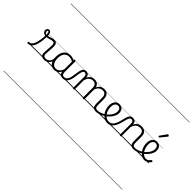

<svg xmlns="http://www.w3.org/2000/svg" viewBox="-315 -2587 4664 4664"><g transform="rotate(45 2017.0 -255.0)"><path d="M-55 17Q-67 17 -73.5 9.5Q-80 2 -80.5 -7Q-81 -16 -75 -23.5Q-69 -31 -57 -31Q-31 -31 -7.5 -43.5Q16 -56 35.5 -84.5Q55 -113 70.5 -159Q86 -205 97 -272.5Q108 -340 113 -431L157 -429Q152 -301 134.5 -215Q117 -129 88.5 -78Q60 -27 23.5 -5Q-13 17 -55 17ZM504 17Q479 17 456 11Q433 5 415 -8.5Q397 -22 387 -43.5Q377 -65 377 -95Q377 -123 379.5 -158Q382 -193 384.5 -231.5Q387 -270 389.5 -306.5Q392 -343 392 -374Q392 -419 376.5 -436.5Q361 -454 330 -454Q307 -454 286 -448Q265 -442 242.5 -434.5Q220 -427 193 -421.5Q166 -416 130 -416Q95 -416 68.5 -428.5Q42 -441 27.5 -463.5Q13 -486 13 -517Q13 -547 30 -568.5Q47 -590 78 -590Q108 -590 126 -570Q144 -550 151 -520.5Q158 -491 158 -462Q180 -462 201.5 -468.5Q223 -475 244.5 -483.5Q266 -492 289.5 -498Q313 -504 339 -504Q375 -504 398 -491Q421 -478 432.5 -449.5Q444 -421 444 -376Q444 -345 441.5 -308.5Q439 -272 436.5 -235Q434 -198 431.5 -165Q429 -132 429 -108Q429 -68 450 -49.5Q471 -31 510 -31Q521 -31 526 -23.5Q531 -16 530.5 -7Q530 2 523.5 9.5Q517 17 504 17ZM115 -459Q115 -479 111.5 -500Q108 -521 100 -535.5Q92 -550 79 -550Q66 -550 60.5 -541.5Q55 -533 55 -518Q55 -494 70 -476.5Q85 -459 115 -459ZM0 895H568V905H0ZM0 -20H568V0H0ZM0 -505H568V-500H0ZM0 -1415H568V-1405H0Z M503 17Q492 17 486.5 9.5Q481 2 481.5 -7Q482 -16 489 -23.5Q496 -31 509 -31Q542 -31 568.5 -43Q595 -55 614 -76Q633 -97 643.5 -125Q654 -153 655 -186Q656 -198 665 -201.5Q674 -205 682.5 -201.5Q691 -198 690 -186Q689 -142 674.5 -104.5Q660 -67 635.5 -40Q611 -13 577 2Q543 17 503 17ZM568 895V905ZM568 -20V0ZM568 -505V-500ZM568 -1415V-1405Z M845 17Q790 17 746 -12Q702 -41 677 -98Q652 -155 652 -238Q652 -288 661.5 -331Q671 -374 690 -408.5Q709 -443 736.5 -467.5Q764 -492 800.5 -505.5Q837 -519 882 -519Q920 -519 956.5 -506.5Q993 -494 1029 -470V-419Q989 -449 954 -459.5Q919 -470 883 -470Q851 -470 823.5 -460.5Q796 -451 774.5 -432Q753 -413 738.5 -385.5Q724 -358 716 -322Q708 -286 708 -242Q708 -180 724.5 -133Q741 -86 773.5 -59.5Q806 -33 855 -33Q889 -33 921 -49Q953 -65 979.5 -101.5Q1006 -138 1023 -202L1041 -159Q1020 -85 986.5 -47Q953 -9 915.5 4Q878 17 845 17ZM1141 17Q1107 17 1083 7Q1059 -3 1044 -22Q1029 -41 1021.5 -69Q1014 -97 1014 -132V-495Q1014 -506 1021 -510.5Q1028 -515 1042 -515Q1055 -515 1061 -510.5Q1067 -506 1067 -496V-133Q1067 -81 1084 -56Q1101 -31 1147 -31Q1154 -31 1158 -23.5Q1162 -16 1161.5 -7Q1161 2 1156.5 9.5Q1152 17 1141 17ZM568 895H1203V905H568ZM568 -20H1203V0H568ZM568 -505H1203V-500H568ZM568 -1415H1203V-1405H568Z M1138 17Q1129 17 1124.5 9.5Q1120 2 1120.5 -7Q1121 -16 1127 -23.5Q1133 -31 1144 -31Q1175 -31 1197.5 -45.5Q1220 -60 1237 -87.5Q1254 -115 1264.5 -155Q1275 -195 1281 -247Q1289 -318 1299.5 -369Q1310 -420 1325.5 -452Q1341 -484 1363.5 -499.5Q1386 -515 1419 -515Q1428 -515 1432.5 -508Q1437 -501 1436.5 -491.5Q1436 -482 1431 -474.5Q1426 -467 1417 -467Q1399 -467 1386 -455.5Q1373 -444 1363 -419Q1353 -394 1345.5 -354Q1338 -314 1331 -257Q1324 -186 1308.5 -134.5Q1293 -83 1269 -49Q1245 -15 1212.5 1Q1180 17 1138 17ZM1203 895H1303V905H1203ZM1203 -20H1303V0H1203ZM1203 -505H1303V-500H1203ZM1203 -1415H1303V-1405H1203Z M1510 15Q1497 15 1491 10.5Q1485 6 1485 -4V-374Q1485 -424 1468 -445.5Q1451 -467 1417 -467Q1406 -467 1400 -474.5Q1394 -482 1394.5 -491.5Q1395 -501 1401 -508Q1407 -515 1419 -515Q1447 -515 1468 -507Q1489 -499 1503 -484Q1517 -469 1525 -449Q1533 -429 1535 -405V-402Q1551 -438 1572.5 -460.5Q1594 -483 1617.5 -496Q1641 -509 1665.5 -514Q1690 -519 1712 -519Q1757 -519 1793.5 -500Q1830 -481 1851.5 -440.5Q1873 -400 1873 -334V-4Q1873 6 1866.5 10.5Q1860 15 1846 15Q1832 15 1826 10.5Q1820 6 1820 -4V-326Q1820 -371 1808.5 -403Q1797 -435 1771.5 -452Q1746 -469 1704 -469Q1680 -469 1655 -461Q1630 -453 1607.5 -435.5Q1585 -418 1567 -388.5Q1549 -359 1537 -316V-4Q1537 6 1530.5 10.5Q1524 15 1510 15ZM2280 17Q2243 17 2218.5 6.5Q2194 -4 2179.5 -24Q2165 -44 2159 -72.5Q2153 -101 2153 -137V-326Q2153 -371 2141.5 -403Q2130 -435 2105 -452Q2080 -469 2039 -469Q2012 -469 1985 -460Q1958 -451 1934 -431Q1910 -411 1891.5 -377Q1873 -343 1862 -292H1838Q1845 -355 1865 -398Q1885 -441 1914 -468Q1943 -495 1977.5 -507Q2012 -519 2047 -519Q2092 -519 2127.5 -500Q2163 -481 2184.5 -440.5Q2206 -400 2206 -334V-137Q2206 -82 2222 -56.5Q2238 -31 2286 -31Q2295 -31 2299.5 -23.5Q2304 -16 2303.5 -7Q2303 2 2297 9.5Q2291 17 2280 17ZM1303 895H2342V905H1303ZM1303 -20H2342V0H1303ZM1303 -505H2342V-500H1303ZM1303 -1415H2342V-1405H1303Z M2280 17Q2267 17 2261.5 9.5Q2256 2 2257.5 -7Q2259 -16 2266.5 -23.5Q2274 -31 2286 -31Q2342 -31 2396 -52Q2450 -73 2494 -105Q2502 -110 2508.5 -107Q2515 -104 2519.5 -96.5Q2524 -89 2524 -80.5Q2524 -72 2517 -67Q2483 -43 2443 -24Q2403 -5 2361.5 6Q2320 17 2280 17ZM2342 895V905ZM2342 -20V0ZM2342 -505V-500ZM2342 -1415V-1405Z M2497 -106Q2520 -122 2540.5 -140.5Q2561 -159 2578 -180Q2602 -207 2619 -236.5Q2636 -266 2645.5 -295.5Q2655 -325 2655 -355Q2655 -414 2629 -442Q2603 -470 2557 -470Q2547 -470 2541.5 -477.5Q2536 -485 2537 -494.5Q2538 -504 2544 -511.5Q2550 -519 2561 -519Q2614 -519 2647 -496.5Q2680 -474 2695 -437Q2710 -400 2710 -358Q2710 -324 2698.5 -288.5Q2687 -253 2666 -218.5Q2645 -184 2616 -152Q2597 -129 2573.5 -108Q2550 -87 2525 -69ZM2342 895H2786V905H2342ZM2342 -20H2786V0H2342ZM2342 -505H2786V-500H2342ZM2342 -1415H2786V-1405H2342Z M2673 17Q2627 17 2586.5 0Q2546 -17 2512 -48Q2478 -79 2453 -121.5Q2428 -164 2414.5 -214.5Q2401 -265 2401 -321Q2401 -364 2412.5 -400.5Q2424 -437 2446 -463.5Q2468 -490 2497 -504.5Q2526 -519 2561 -519Q2572 -519 2577 -511.5Q2582 -504 2581 -494.5Q2580 -485 2574 -477.5Q2568 -470 2557 -470Q2540 -470 2524.5 -463Q2509 -456 2496.5 -443Q2484 -430 2475 -412Q2466 -394 2461 -371.5Q2456 -349 2456 -323Q2456 -257 2474.5 -203.5Q2493 -150 2524 -111.5Q2555 -73 2594 -52.5Q2633 -32 2675 -32Q2714 -32 2746 -49Q2778 -66 2802.5 -101Q2827 -136 2846.5 -188.5Q2866 -241 2881 -311Q2894 -367 2907 -406Q2920 -445 2936.5 -469Q2953 -493 2975 -504Q2997 -515 3027 -515Q3038 -515 3043 -508Q3048 -501 3047.5 -491.5Q3047 -482 3041 -474.5Q3035 -467 3024 -467Q3009 -467 2996.5 -459Q2984 -451 2973 -433.5Q2962 -416 2952 -387.5Q2942 -359 2933 -317Q2915 -237 2892 -174.5Q2869 -112 2838 -69.5Q2807 -27 2766.5 -5Q2726 17 2673 17ZM2786 895H2911V905H2786ZM2786 -20H2911V0H2786ZM2786 -505H2911V-500H2786ZM2786 -1415H2911V-1405H2786Z M3570 17Q3533 17 3508.5 6.5Q3484 -4 3470 -24Q3456 -44 3449.5 -72.5Q3443 -101 3443 -137V-326Q3443 -371 3431 -403Q3419 -435 3392.5 -452Q3366 -469 3323 -469Q3296 -469 3268.5 -461Q3241 -453 3217.5 -435Q3194 -417 3175.5 -387.5Q3157 -358 3145 -314V-4Q3145 6 3138.5 10.5Q3132 15 3118 15Q3105 15 3099 10.5Q3093 6 3093 -4V-374Q3093 -424 3076 -445.5Q3059 -467 3025 -467Q3014 -467 3008.5 -474.5Q3003 -482 3003.5 -491.5Q3004 -501 3010 -508Q3016 -515 3027 -515Q3055 -515 3075.5 -507Q3096 -499 3110.5 -484.5Q3125 -470 3133 -450Q3141 -430 3143 -405V-401Q3159 -435 3180 -457.5Q3201 -480 3226 -493.5Q3251 -507 3277.5 -513Q3304 -519 3330 -519Q3378 -519 3415.5 -500Q3453 -481 3475 -440.5Q3497 -400 3497 -334V-137Q3497 -82 3512.5 -56.5Q3528 -31 3576 -31Q3585 -31 3590 -23.5Q3595 -16 3594.5 -7Q3594 2 3588 9.5Q3582 17 3570 17ZM2911 895H3632V905H2911ZM2911 -20H3632V0H2911ZM2911 -505H3632V-500H2911ZM2911 -1415H3632V-1405H2911Z M3570 17Q3557 17 3551.5 9.5Q3546 2 3547.5 -7Q3549 -16 3556.5 -23.5Q3564 -31 3576 -31Q3632 -31 3686 -52Q3740 -73 3784 -105Q3792 -110 3798.5 -107Q3805 -104 3809.5 -96.5Q3814 -89 3814 -80.5Q3814 -72 3807 -67Q3773 -43 3733 -24Q3693 -5 3651.5 6Q3610 17 3570 17ZM3632 895V905ZM3632 -20V0ZM3632 -505V-500ZM3632 -1415V-1405Z M3784 -103Q3808 -120 3829 -139.5Q3850 -159 3868 -180Q3892 -207 3909 -236.5Q3926 -266 3935.5 -296Q3945 -326 3945 -354Q3945 -413 3919 -441.5Q3893 -470 3847 -470Q3826 -470 3807.5 -459.5Q3789 -449 3775 -429Q3761 -409 3753.5 -382Q3746 -355 3746 -322Q3746 -256 3764.5 -202.5Q3783 -149 3813 -111Q3843 -73 3878 -52.5Q3913 -32 3946 -32Q3976 -32 3999 -44Q4022 -56 4040 -73.5Q4058 -91 4071 -106Q4079 -115 4087 -114.5Q4095 -114 4104 -107Q4112 -101 4114.5 -93.5Q4117 -86 4111 -77Q4095 -53 4069 -31.5Q4043 -10 4010 3.5Q3977 17 3939 17Q3901 17 3864.5 0Q3828 -17 3796.5 -48Q3765 -79 3741.5 -121.5Q3718 -164 3704.5 -214.5Q3691 -265 3691 -321Q3691 -355 3698.5 -385.5Q3706 -416 3720 -440.5Q3734 -465 3754 -482.5Q3774 -500 3798.5 -509.5Q3823 -519 3851 -519Q3904 -519 3937 -496.5Q3970 -474 3985 -437Q4000 -400 4000 -358Q4000 -324 3988.5 -288.5Q3977 -253 3956 -218.5Q3935 -184 3906 -152Q3886 -128 3861 -106Q3836 -84 3809 -65ZM3632 895H4076V905H3632ZM3632 -20H4076V0H3632ZM3632 -505H4076V-500H3632ZM3632 -1415H4076V-1405H3632Z M3807 -623Q3800 -623 3790 -631Q3780 -639 3780 -647Q3780 -649 3781.5 -651.5Q3783 -654 3785 -659L3904 -827Q3907 -832 3911 -834.5Q3915 -837 3921 -837Q3927 -837 3935.5 -832Q3944 -827 3950.5 -820.5Q3957 -814 3957 -808Q3957 -803 3956 -800.5Q3955 -798 3951 -793L3820 -632Q3814 -623 3807 -623Z"/></g></svg>

Font: Playwrite BE WAL Guides
Style: Regular
Weight: 400
Designer: Veronika Burian, José Scaglione
Foundry: TypeTogether
Version: Version 1.003